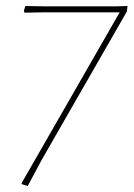

<svg xmlns="http://www.w3.org/2000/svg" viewBox="-20 -512 443 637"><path d="M64 -492 128 -491H366L403 -492L401 -474L118 19L72 105L52 99V95L377 -471H120L62 -470L59 -475Z"/></svg>

Font: Alegreya Sans SC Thin
Style: Italic
Weight: 100
Italic angle: -7°
Designer: Juan Pablo del Peral
Foundry: Huerta Tipografica
Version: Version 2.007